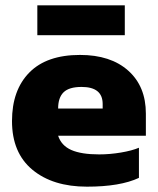

<svg xmlns="http://www.w3.org/2000/svg" viewBox="-20 -690 592 720"><path d="M120 -670H448V-558H120ZM25 -236Q25 -352 90 -418Q155 -484 280 -484Q395 -484 461 -425Q527 -366 527 -264V-181H198Q210 -144 247.5 -127.5Q285 -111 352 -111Q392 -111 433.5 -118Q475 -125 501 -136V-23Q431 10 306 10Q178 10 101.5 -53.5Q25 -117 25 -236ZM365 -283V-300Q365 -364 286 -364Q239 -364 218.5 -344Q198 -324 198 -283Z"/></svg>

Font: Kanit Bold
Style: Regular
Weight: 700
Designer: Katatrad Team
Foundry: CadsonDemak
Version: Version 1.000